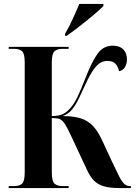

<svg xmlns="http://www.w3.org/2000/svg" viewBox="-20 -951 686 971"><path d="M309 -780Q329 -814 348 -855.5Q367 -897 381 -931H503V-921Q491 -908 468.5 -888.5Q446 -869 419.5 -847.5Q393 -826 366 -805.5Q339 -785 318 -770H309ZM24 0V-10H53Q78 -10 91.5 -22Q105 -34 105 -79V-636Q105 -680 91.5 -692Q78 -704 53 -704H24V-714H327V-704H295Q270 -704 256 -692Q242 -680 242 -636V-364Q276 -364 297.5 -374Q319 -384 336 -405Q357 -428 373.5 -464Q390 -500 412 -556Q446 -643 475 -681.5Q504 -720 550 -720Q585 -720 603.5 -701Q622 -682 622 -651Q622 -628 611.5 -611Q601 -594 582 -591Q578 -612 565 -627.5Q552 -643 522 -643Q507 -643 490.5 -635Q474 -627 455 -601.5Q436 -576 413 -526Q395 -487 379.5 -454.5Q364 -422 345.5 -398.5Q327 -375 297 -364Q352 -364 388.5 -352.5Q425 -341 451 -313Q477 -285 499 -236L545 -137Q567 -90 581 -62Q595 -34 607.5 -22Q620 -10 637 -10H642V0H583Q535 0 504.5 -9Q474 -18 454 -39Q434 -60 418 -96L338 -267Q319 -308 306.5 -326.5Q294 -345 280 -349.5Q266 -354 242 -354V-80Q242 -34 256 -22Q270 -10 295 -10H327V0Z"/></svg>

Font: Noto Serif Display Condensed
Style: Bold
Weight: 700
Width: 3
Designer: Monotype Design Team
Foundry: Monotype Imaging Inc.
Version: Version 2.009